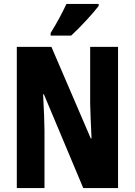

<svg xmlns="http://www.w3.org/2000/svg" viewBox="-20 -951 682 971"><path d="M479 -921V-931H316C295 -886 269 -837 236 -784V-771H340C388 -815 452 -885 479 -921ZM577 0V-714H436V-428C437 -380 439 -334 443 -251H439L240 -714H65V0H205V-291C204 -336 203 -388 198 -474H202L401 0Z"/></svg>

Font: Noto Sans Kannada ExtraCondensed ExtraBold
Style: Regular
Weight: 800
Width: 2
Designer: Jelle Bosma - Monotype Design Team
Foundry: Monotype Imaging Inc.
Version: Version 2.005